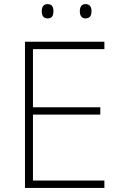

<svg xmlns="http://www.w3.org/2000/svg" viewBox="-20 -918 591 938"><path d="M184 -863C184 -843 192 -828 212 -828C235 -828 241 -843 241 -863C241 -883 235 -898 212 -898C192 -898 184 -883 184 -863ZM370 -863C370 -843 378 -828 397 -828C420 -828 427 -843 427 -863C427 -883 420 -898 397 -898C378 -898 370 -883 370 -863ZM490 0V-36H141V-358H470V-394H141V-678H490V-714H102V0Z"/></svg>

Font: Noto Sans Meetei Mayek ExtraLight
Style: Regular
Weight: 200
Designer: Monotype Design Team and Neelakash Kshetrimayum
Foundry: Monotype Imaging Inc.
Version: Version 2.002